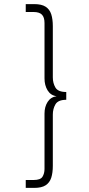

<svg xmlns="http://www.w3.org/2000/svg" viewBox="-20 -708 432 936"><path d="M105.5 208V169.5H143.5Q177.5 169.5 187.2 153.5Q197 137.5 197 115.5V-154.5Q197 -187.5 212.2 -211.2Q227.5 -235 256 -239Q227.5 -242.5 212.2 -267.2Q197 -292 197 -325.5V-595.5Q197 -624 184.2 -636.8Q171.5 -649.5 143.5 -649.5H105.5V-688H146.5Q183 -688 202.5 -675.2Q222 -662.5 229.8 -638.5Q237.5 -614.5 237.5 -580.5V-330.5Q237.5 -303 250.2 -281.2Q263 -259.5 303 -259.5V-221.5Q263 -221.5 250.2 -199.2Q237.5 -177 237.5 -149.5V100.5Q237.5 134.5 229.8 158.5Q222 182.5 202.5 195.2Q183 208 146.5 208Z"/></svg>

Font: League Spartan Thin ExtraLight
Style: Regular
Weight: 250
Version: Version 2.002